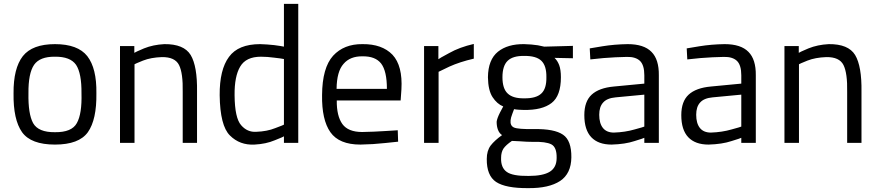

<svg xmlns="http://www.w3.org/2000/svg" viewBox="-20 -738 4538 992"><path d="M264 -55Q178 -54 151 -102Q125 -150 127 -256Q126 -359 156 -403Q186 -446 264 -445Q343 -446 373 -403Q402 -359 401 -256Q404 -150 377 -102Q351 -54 264 -55ZM264 -510Q147 -510 98 -448Q49 -385 50 -256Q48 -120 94 -55Q140 9 264 9Q388 9 434 -55Q480 -120 478 -256Q480 -385 431 -448Q382 -510 264 -510Z M675 -406Q677 -408 719 -425Q760 -441 816 -443Q884 -444 905 -402Q926 -360 924 -262V0H998V-264Q1000 -396 965 -454Q930 -511 829 -510Q771 -507 724 -488Q677 -468 674 -465V-500H600V0H675Z M1304 -57Q1258 -54 1226 -91Q1193 -128 1192 -246Q1191 -344 1221 -394Q1251 -445 1328 -445Q1361 -445 1397 -440Q1433 -436 1447 -433V-94Q1445 -92 1402 -76Q1360 -59 1304 -57ZM1447 -718V-497Q1434 -500 1396 -505Q1359 -509 1324 -510Q1211 -510 1163 -444Q1114 -378 1115 -246Q1117 -88 1168 -38Q1219 13 1295 9Q1354 6 1399 -13Q1445 -31 1447 -34V0H1521V-718Z M1719 -279Q1720 -369 1755 -408Q1789 -448 1853 -447Q1919 -448 1949 -410Q1979 -371 1979 -279ZM1851 -56Q1779 -56 1749 -97Q1719 -139 1720 -219H2050L2054 -276Q2061 -398 2008 -455Q1954 -511 1853 -510Q1757 -511 1701 -450Q1645 -388 1644 -247Q1642 -119 1687 -55Q1732 9 1842 9Q1907 8 1970 1Q2032 -5 2037 -6L2035 -65Q2031 -64 1971 -61Q1912 -57 1851 -56Z M2246 0V-367Q2249 -369 2302 -394Q2355 -418 2428 -435V-511Q2354 -494 2301 -464Q2247 -435 2245 -432V-500H2171V0Z M2688 -230Q2630 -229 2603 -255Q2576 -280 2576 -339Q2576 -398 2603 -424Q2630 -450 2688 -449Q2750 -450 2777 -424Q2804 -398 2803 -339Q2804 -280 2777 -255Q2750 -229 2688 -230ZM2733 -5Q2800 -7 2829 8Q2857 23 2856 78Q2856 127 2821 149Q2786 171 2711 171Q2628 172 2598 150Q2567 128 2569 77Q2569 49 2581 30Q2594 11 2625 -10Q2628 -10 2666 -8Q2703 -5 2733 -5ZM2710 234Q2816 235 2874 197Q2931 159 2932 75Q2933 -12 2889 -42Q2844 -73 2739 -71Q2657 -70 2636 -79Q2615 -88 2618 -117Q2619 -129 2627 -150Q2635 -172 2636 -174Q2645 -172 2661 -171Q2676 -170 2685 -170Q2781 -168 2830 -206Q2878 -243 2878 -339Q2878 -378 2869 -402Q2860 -425 2845 -439L2940 -437V-501L2792 -497Q2790 -498 2759 -504Q2727 -509 2688 -510Q2603 -511 2553 -471Q2502 -430 2501 -339Q2502 -271 2525 -236Q2548 -201 2580 -188Q2578 -185 2563 -156Q2548 -126 2546 -109Q2546 -85 2553 -67Q2560 -49 2574 -40Q2535 -12 2515 14Q2495 41 2495 83Q2494 169 2543 202Q2593 235 2710 234Z M3309 -84Q3306 -82 3258 -69Q3210 -55 3152 -53Q3114 -53 3095 -77Q3076 -101 3076 -145Q3076 -186 3096 -208Q3116 -231 3161 -235L3309 -249ZM3384 -349Q3385 -431 3346 -470Q3307 -510 3223 -510Q3154 -509 3093 -499Q3031 -489 3027 -488L3030 -431Q3035 -432 3098 -438Q3161 -443 3219 -444Q3264 -445 3287 -423Q3309 -401 3309 -349V-306L3152 -291Q3075 -284 3037 -249Q2999 -214 2999 -143Q2999 -67 3035 -29Q3071 9 3140 9Q3210 7 3258 -9Q3307 -24 3309 -26V0H3384Z M3810 -84Q3807 -82 3759 -69Q3711 -55 3653 -53Q3615 -53 3596 -77Q3577 -101 3577 -145Q3577 -186 3597 -208Q3617 -231 3662 -235L3810 -249ZM3885 -349Q3886 -431 3847 -470Q3808 -510 3724 -510Q3655 -509 3594 -499Q3532 -489 3528 -488L3531 -431Q3536 -432 3599 -438Q3662 -443 3720 -444Q3765 -445 3788 -423Q3810 -401 3810 -349V-306L3653 -291Q3576 -284 3538 -249Q3500 -214 3500 -143Q3500 -67 3536 -29Q3572 9 3641 9Q3711 7 3759 -9Q3808 -24 3810 -26V0H3885Z M4108 -406Q4110 -408 4152 -425Q4193 -441 4249 -443Q4317 -444 4338 -402Q4359 -360 4357 -262V0H4431V-264Q4433 -396 4398 -454Q4363 -511 4262 -510Q4204 -507 4157 -488Q4110 -468 4107 -465V-500H4033V0H4108Z"/></svg>

Font: RazerF5
Style: Regular
Weight: 400
Foundry: Razer Inc.
Version: Version 2